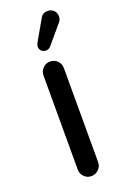

<svg xmlns="http://www.w3.org/2000/svg" viewBox="-140 -752 523 803"><g transform="rotate(-20 121.5 -350.0)"><path d="M76.2 -39.1V-458Q76.2 -476.6 89.4 -490.2Q102.5 -503.9 121.1 -503.9Q140.6 -503.9 153.8 -490.7Q167 -477.5 167 -458V-39.1Q167 -20.5 153.3 -7.3Q139.6 5.9 121.1 5.9Q102.5 5.9 89.4 -7.3Q76.2 -20.5 76.2 -39.1ZM101.6 -599.6 151.4 -686.5Q161.1 -706.1 184.6 -706.1Q200.2 -706.1 210.9 -695.8Q221.7 -685.5 221.7 -668.9Q221.7 -653.3 211.9 -643.6L144.5 -563.5Q135.7 -552.7 122.1 -552.7Q110.4 -552.7 102.5 -560.1Q94.7 -567.4 94.7 -580.1Q94.7 -587.9 101.6 -599.6Z"/></g></svg>

Font: jf-openhuninn-2.0
Style: Regular
Weight: 400
Designer: [Kosugi Maru]
Designed by MOTOYA      

[Varela Round]
Joe Prince (Latin component); Avraham Cornfeld (Hebrew component)
Foundry: justfont CO.,LTD.
Version: 2.0